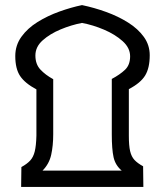

<svg xmlns="http://www.w3.org/2000/svg" viewBox="-20 -734 648 754"><path d="M63 0 64 -78Q86 -90 98.5 -103.5Q111 -117 116.5 -139.5Q122 -162 123 -201V-383Q78 -407 59 -435.5Q40 -464 40 -514Q40 -556 64 -589.5Q88 -623 127.5 -647.5Q167 -672 213 -688.5Q259 -705 302 -714Q350 -704 397 -687Q444 -670 483 -645.5Q522 -621 545 -589Q568 -557 568 -517Q568 -467 550 -437.5Q532 -408 486 -384V-201Q486 -162 491 -140.5Q496 -119 508 -106Q520 -93 542 -81L543 0ZM147 -64H458Q433 -85 426 -116.5Q419 -148 419 -206V-424Q451 -441 471 -460Q491 -479 491 -513Q491 -546 461.5 -572.5Q432 -599 388.5 -617.5Q345 -636 302 -644Q260 -636 218 -618.5Q176 -601 147.5 -575.5Q119 -550 119 -516Q119 -482 138.5 -461Q158 -440 189 -423V-207Q189 -162 181 -126Q173 -90 147 -64Z"/></svg>

Font: Noto Sans Living
Style: Regular
Weight: 400
Designer: Monotype Design Team
Foundry: Monotype Imaging Inc.
Version: Version 2.013; ttfautohint (v1.8.4.7-5d5b)